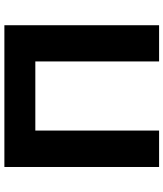

<svg xmlns="http://www.w3.org/2000/svg" viewBox="45 -790 745 875"><g transform="rotate(-90 417.5 -352.5)"><path d="M94 0V-705H740V0H575V-564H260V0Z"/></g></svg>

Font: Nunito Sans 6pt ExtraBold
Style: Regular
Weight: 800
Version: Version 3.101;gftools[0.9.27]